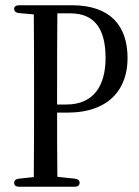

<svg xmlns="http://www.w3.org/2000/svg" viewBox="-20 -726 529 733"><path d="M34 -28C34 -18 41 -13 54 -13H264C277 -13 284 -19 284 -28C284 -37 277 -43 265 -44L199 -51C198 -135 198 -219 198 -296H236C400 -296 467 -389 467 -504C467 -628 401 -706 254 -706H54C41 -706 34 -701 34 -692C34 -683 41 -677 53 -676L109 -671C110 -576 110 -480 110 -385V-335C110 -239 110 -144 109 -50L53 -44C41 -43 34 -37 34 -28ZM198 -327V-385C198 -483 198 -580 199 -675H249C340 -675 383 -617 383 -505C383 -399 338 -327 233 -327Z"/></svg>

Font: 寒蝉锦书宋 CompactLight
Style: Bold
Weight: 400
Width: 4
Designer: 寒蝉锦书宋{Warren} 思源宋体{Ryoko NISHIZUKA 西塚涼子 (kana & ideographs); Frank Grießhammer (Latin, Greek & Cyrillic); Wenlong ZHANG 
Foundry: Adobe & ChillType
Version: Version 2.000;Glyphs 3.1.1 (3135)